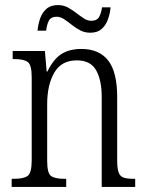

<svg xmlns="http://www.w3.org/2000/svg" viewBox="-20 -737 577 757"><path d="M26 0V-32H36Q74 -32 89.5 -44Q105 -56 105 -105V-433Q105 -481 89.5 -492.5Q74 -504 38 -504H30V-536H157L164 -455H167Q190 -503 221.5 -523.5Q253 -544 301 -544Q371 -544 406.5 -498.5Q442 -453 442 -355V-105Q442 -72 448 -56.5Q454 -41 468 -36.5Q482 -32 507 -32H513V0H381V-355Q381 -421 359 -460Q337 -499 283 -499Q222 -499 194 -450.5Q166 -402 166 -326V-102Q166 -54 181.5 -43Q197 -32 234 -32H241V0ZM336 -608Q314 -608 296 -617.5Q278 -627 262.5 -639.5Q247 -652 232.5 -661.5Q218 -671 203 -671Q180 -671 172 -654Q164 -637 162 -616H128Q130 -640 138 -663.5Q146 -687 163 -702Q180 -717 209 -717Q230 -717 247.5 -707.5Q265 -698 280.5 -686Q296 -674 310.5 -664.5Q325 -655 340 -655Q363 -655 371.5 -671.5Q380 -688 382 -708H416Q414 -684 405.5 -660.5Q397 -637 380.5 -622.5Q364 -608 336 -608Z"/></svg>

Font: Noto Serif Tamil Condensed Light
Style: Italic
Weight: 300
Width: 3
Italic angle: -12°
Designer: Indian Type Foundry, Tom Grace, and the Monotype Design Team
Foundry: Monotype Imaging Inc.
Version: Version 2.003; ttfautohint (v1.8.4.7-5d5b)